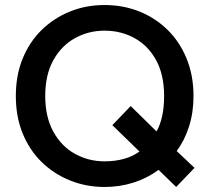

<svg xmlns="http://www.w3.org/2000/svg" viewBox="-20 -732 838 764"><path d="M681 12 611 -56Q566 -23 511.5 -5.5Q457 12 396 12Q323 12 258.5 -14Q194 -40 145.5 -87.5Q97 -135 70 -201.5Q43 -268 43 -350Q43 -432 70 -498.5Q97 -565 145.5 -612.5Q194 -660 258 -686Q322 -712 396 -712Q470 -712 534 -686.5Q598 -661 646.5 -613.5Q695 -566 722.5 -499Q750 -432 750 -350Q750 -285 732.5 -229.5Q715 -174 683 -131L754 -64ZM160 -350Q160 -267 192 -208.5Q224 -150 278 -120Q332 -90 396 -90Q437 -90 472 -99.5Q507 -109 535 -129L427 -234L500 -310L603 -209Q618 -236 625.5 -271Q633 -306 633 -350Q633 -435 601 -493Q569 -551 515 -580.5Q461 -610 396 -610Q332 -610 278 -580Q224 -550 192 -492Q160 -434 160 -350Z"/></svg>

Font: Rethink Sans SemiBold
Style: Regular
Weight: 600
Designer: The Rethink Sans project authors (Hans Thiessen). DM Sans designed by Colophon Foundry.
Foundry: Rethink Communications LLC
Version: Version 1.001